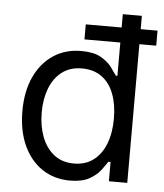

<svg xmlns="http://www.w3.org/2000/svg" viewBox="-53 -775 713 833"><g transform="rotate(5 304.0 -358.5)"><path d="M282.2 11.7Q213.9 11.7 161.6 -22.9Q109.4 -57.6 80.1 -121.3Q50.8 -185.1 50.8 -271.5Q50.8 -357.4 80.3 -420.7Q109.9 -483.9 162.1 -518.3Q214.4 -552.7 283.2 -552.7Q336.9 -552.7 367.9 -535.2Q398.9 -517.6 415.5 -495.4Q432.1 -473.1 441.4 -459H448.2V-727.5H531.2V0H451.2V-84H441.4Q432.1 -69.3 415 -46.6Q397.9 -23.9 366.5 -6.1Q335 11.7 282.2 11.7ZM293 -63.5Q343.8 -63.5 378.4 -90.1Q413.1 -116.7 431.2 -163.8Q449.2 -210.9 449.2 -272.5Q449.2 -334 431.6 -380.1Q414.1 -426.3 379.2 -451.9Q344.2 -477.5 293 -477.5Q240.2 -477.5 205.1 -450.2Q169.9 -422.9 152.3 -376.5Q134.8 -330.1 134.8 -272.5Q134.8 -214.4 152.6 -167Q170.4 -119.6 205.6 -91.6Q240.7 -63.5 293 -63.5ZM292 -604V-669.4H604.5V-604Z"/></g></svg>

Font: Inter
Style: Regular
Weight: 400
Designer: Rasmus Andersson
Foundry: rsms
Version: Version 4.000;git-8c9346024